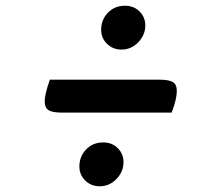

<svg xmlns="http://www.w3.org/2000/svg" viewBox="-20 -708 746 670"><path d="M136 -355Q136 -379 154 -430H535Q570 -430 583.5 -421.5Q597 -413 597 -391Q597 -362 579 -315H198Q163 -315 149.5 -323.5Q136 -332 136 -355ZM333 -604Q333 -639 356.5 -663.5Q380 -688 416 -688Q447 -688 467 -668Q487 -648 487 -619Q487 -586 462.5 -560.5Q438 -535 404 -535Q374 -535 353.5 -555Q333 -575 333 -604ZM257 -127Q257 -162 280.5 -186.5Q304 -211 340 -211Q371 -211 391 -191Q411 -171 411 -142Q411 -109 386.5 -83.5Q362 -58 328 -58Q298 -58 277.5 -78Q257 -98 257 -127Z"/></svg>

Font: Lemonada
Style: Regular
Weight: 400
Designer: Mohamed Gaber (Arabic) Eduardo Tunni (Latin)
Foundry: Kief Type Foundry
Version: Version 3.006